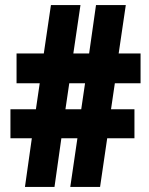

<svg xmlns="http://www.w3.org/2000/svg" viewBox="-20 -734 585 754"><path d="M431 -407H532V-524H446L474 -714H357L330 -524H268L296 -714H180L152 -524H45V-407H136L121 -305H21V-191H105L78 0H194L221 -191H284L256 0H373L401 -191H508V-305H416ZM237 -305 252 -407H314L299 -305Z"/></svg>

Font: Noto Sans Ethiopic ExtraCondensed Black
Style: Regular
Weight: 900
Width: 2
Designer: Monotype Design Team
Foundry: Monotype Imaging Inc.
Version: Version 2.102